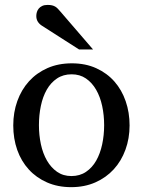

<svg xmlns="http://www.w3.org/2000/svg" viewBox="-20 -753 584 785"><path d="M405.8 -241.2Q405.8 -282.2 397.7 -319.8Q389.6 -357.4 373 -386.2Q356.4 -415 331.5 -432.1Q306.6 -449.2 272.9 -449.2Q238.3 -449.2 212.9 -432.1Q187.5 -415 171.1 -386.2Q154.8 -357.4 147 -319.8Q139.2 -282.2 139.2 -241.2Q139.2 -200.7 147.2 -163.1Q155.3 -125.5 171.9 -96.7Q188.5 -67.9 213.4 -50.5Q238.3 -33.2 272 -33.2Q306.2 -33.2 331.5 -50.3Q356.9 -67.4 373.3 -96.2Q389.6 -125 397.7 -162.6Q405.8 -200.2 405.8 -241.2ZM509.8 -240.2Q509.8 -187 492.9 -140.9Q476.1 -94.7 445.1 -60.8Q414.1 -26.9 369.9 -7.3Q325.7 12.2 271 12.2Q216.3 12.2 172.4 -7.1Q128.4 -26.4 97.7 -60.1Q66.9 -93.8 50.5 -139.9Q34.2 -186 34.2 -240.2Q34.2 -293.5 50.8 -339.8Q67.4 -386.2 98.6 -420.7Q129.9 -455.1 174.1 -474.6Q218.3 -494.1 273.9 -494.1Q329.6 -494.1 373.5 -474.1Q417.5 -454.1 447.8 -419.7Q478 -385.3 493.9 -339.1Q509.8 -293 509.8 -240.2ZM303.2 -550.8 151.4 -647.9Q140.6 -654.8 134.5 -664.6Q128.4 -674.3 128.4 -688Q128.4 -695.8 130.9 -703.9Q133.3 -711.9 138.7 -718.3Q144 -724.6 152.8 -728.8Q161.6 -732.9 174.3 -732.9Q185.1 -732.9 192.4 -731.2Q199.7 -729.5 205.6 -726.1Q211.4 -722.7 216.3 -717.5Q221.2 -712.4 226.6 -706.1L360.4 -550.8Z"/></svg>

Font: BabelStone Ogham
Style: Regular
Weight: 400
Designer: Andrew West
Foundry: BabelStone
Version: Version 2.02 March 14, 2022